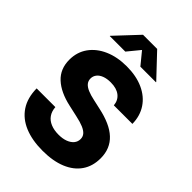

<svg xmlns="http://www.w3.org/2000/svg" viewBox="-271 -1072 1204 1204"><g transform="rotate(45 331.5 -470.0)"><path d="M336.9 10.3Q244.1 10.3 176.5 -17.8Q108.9 -45.9 72 -101.6Q35.2 -157.2 34.2 -240.2H200.2Q202.6 -205.1 219.5 -180.9Q236.3 -156.7 266.4 -144.3Q296.4 -131.8 336.4 -131.8Q372.6 -131.8 398.9 -141.8Q425.3 -151.9 439.7 -169.4Q454.1 -187 454.1 -210.4Q454.1 -231.4 441.4 -246.3Q428.7 -261.2 402.1 -272.5Q375.5 -283.7 334 -292.5L257.8 -309.6Q159.7 -331.1 105.7 -381.1Q51.8 -431.2 51.8 -512.2Q51.8 -580.1 88.1 -630.9Q124.5 -681.6 188.5 -709.7Q252.4 -737.8 335.9 -737.8Q421.4 -737.8 483.9 -709.2Q546.4 -680.7 580.8 -628.9Q615.2 -577.1 616.2 -507.3H451.7Q448.2 -548.8 418.2 -572.3Q388.2 -595.7 336.4 -595.7Q302.7 -595.7 278.6 -586.4Q254.4 -577.1 241.7 -560.5Q229 -543.9 229 -522.9Q229 -501.5 241.9 -486.3Q254.9 -471.2 279.8 -460.7Q304.7 -450.2 339.8 -442.9L403.3 -428.7Q458.5 -417 500.7 -398.2Q543 -379.4 571.3 -353Q599.6 -326.7 614 -292Q628.4 -257.3 628.4 -214.4Q628.4 -144 593.8 -93.8Q559.1 -43.5 493.9 -16.6Q428.7 10.3 336.9 10.3ZM264.2 -796.4H126.5V-798.8L268.1 -949.7H393.6L536.1 -798.8V-796.4H397.9L331.1 -877.9Z"/></g></svg>

Font: Inter 20pt ExtraBold
Style: Regular
Weight: 800
Version: Version 4.001;git-66647c0bb